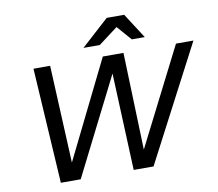

<svg xmlns="http://www.w3.org/2000/svg" viewBox="-97 -1065 1338 1181"><g transform="rotate(-10 572.0 -475.0)"><path d="M189 0 145 -720H249L280 -57H251L578 -720H707L729 -57H699L1035 -720H1144L768 0H644L617 -645H638L313 0ZM470 -793 643 -950H752L853 -793H772L655 -927H750L572 -793Z"/></g></svg>

Font: Instrument Sans Medium
Style: Italic
Weight: 500
Italic angle: -13°
Designer: Rodrigo Fuenzalida
Foundry: fragTYPE
Version: Version 1.000;gftools[0.9.28]